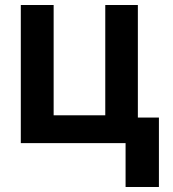

<svg xmlns="http://www.w3.org/2000/svg" viewBox="-20 -568 690 766"><path d="M614 -99V178H481V3H63V-548H194V-108H400V-548H530V-99Z"/></svg>

Font: Sinter Bold
Style: Regular
Weight: 700
Foundry: Adobe & rsms
Version: Version 1.000